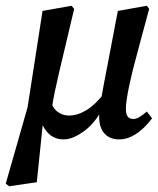

<svg xmlns="http://www.w3.org/2000/svg" viewBox="-26 -473 549 668"><path d="M6 175 -6 166 70 -100 122 -435 223 -453 232 -442Q214 -365 201 -311Q188 -257 179 -218.5Q170 -180 164 -150.5Q158 -121 154 -94L126 -71L102 161ZM196 12Q161 12 139 -12.5Q117 -37 110 -78L147 -132Q155 -100 172.5 -85.5Q190 -71 214 -71Q244 -71 275 -90Q306 -109 336 -148L342 -117Q311 -50 269.5 -19Q228 12 196 12ZM388 12Q356 12 337.5 -8.5Q319 -29 319 -67Q319 -78 321 -94Q323 -110 328.5 -142.5Q334 -175 346 -236L384 -435L485 -453L493 -442L463 -331Q436 -233 424 -177Q412 -121 412 -93Q412 -59 437 -59Q448 -59 459.5 -66Q471 -73 485 -85L503 -61Q447 12 388 12Z"/></svg>

Font: Lisu Bosa
Style: Bold Italic
Weight: 700
Italic angle: -19°
Designer: David Morse, Annie Olsen, Victor Gaultney, Frank Grießhammer (Latin)
Foundry: SIL International
Version: Version 2.000